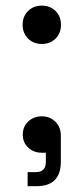

<svg xmlns="http://www.w3.org/2000/svg" viewBox="-20 -522 290 666"><path d="M58.5 -436.1Q58.5 -465.2 77.4 -483.9Q96.2 -502.5 125.1 -502.5Q154 -502.5 172.8 -483.8Q191.5 -465.1 191.5 -435.9Q191.5 -406.8 172.8 -388.1Q154 -369.5 125.1 -369.5Q96.2 -369.5 77.4 -388.2Q58.5 -406.9 58.5 -436.1ZM75.8 123.8V75.2H103.5Q139 75.2 139 39.8V7.8H125Q97 7.8 78 -9.9Q59 -27.5 59 -54.8Q59 -82.8 78 -100.6Q97 -118.5 125 -118.5Q153.2 -118.5 172.1 -99.8Q191 -81 191 -52.2V38.8Q191 123.8 106.8 123.8Z"/></svg>

Font: Space 7353
Style: Regular
Weight: 400
Designer: Christine Claussen + Ruben Lyon  (Space 7353)
Version: Version 1.000;FEAKit 1.0